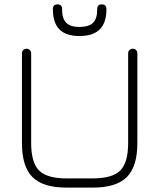

<svg xmlns="http://www.w3.org/2000/svg" viewBox="-20 -855 726 875"><path d="M344 -691Q221 -689 221 -812V-814Q221 -835 242 -835Q263 -835 263 -814V-812Q263 -770 282 -751Q301 -732 343 -732Q386 -733 404.5 -751.5Q423 -770 423 -812V-814Q423 -835 444 -835Q465 -835 465 -814V-812Q465 -691 344 -691ZM283 0Q176 0 128 -48Q80 -96 80 -203V-612Q80 -621 86 -627Q92 -633 101 -633Q110 -633 116 -627Q122 -621 122 -612V-203Q122 -114 158 -78Q194 -42 283 -42H403Q492 -42 528 -78Q564 -114 564 -203V-612Q564 -621 570 -627Q576 -633 585 -633Q594 -633 600 -627Q606 -621 606 -612V-203Q606 -96 558 -48Q510 0 403 0Z"/></svg>

Font: Jura Light
Style: Regular
Weight: 300
Designer: Daniel Johnson, Alexei Vanyashin
Foundry: Daniel Johnson
Version: Version 5.103